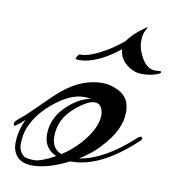

<svg xmlns="http://www.w3.org/2000/svg" viewBox="-85 -538 560 612"><g transform="rotate(10 195.0 -232.0)"><path d="M176 -17Q109 17 59 17Q17 17 2 -11Q-6 -25 -6 -43Q-6 -84 13 -123Q0 -110 -12 -102Q-22 -93 -22 -105Q-22 -112 -3.5 -126.5Q15 -141 51 -177.5Q87 -214 108 -231Q168 -281 235 -281Q260 -281 286 -268Q324 -250 324 -202Q324 -144 266 -83Q243 -57 202 -31Q284 -44 376 -130Q381 -134 385 -133.5Q389 -133 389 -129Q389 -125 385 -121Q275 -17 180 -17Q178 -17 176 -17ZM220 -216Q198 -216 159 -183Q112 -143 112 -87Q112 -47 144 -35Q173 -53 200 -82Q248 -136 248 -179Q248 -200 235 -212Q228 -216 220 -216ZM184 -227Q139 -227 85.5 -182.5Q32 -138 16 -84Q11 -65 11 -43Q11 -21 29 -6Q40 -1 62 -1Q84 -1 129 -26Q88 -44 88 -89Q88 -139 125.5 -177.5Q163 -216 206 -225Q195 -227 184 -227ZM393 -349Q397 -349 404.5 -350Q412 -351 412 -347Q412 -342 393 -336.5Q374 -331 351.5 -331Q329 -331 310 -344Q278 -365 277 -398Q204 -340 147 -340Q136 -340 136 -343Q136 -346 140 -352Q144 -358 147.5 -358Q151 -358 152 -358Q174 -358 211 -377Q248 -396 283 -425Q283 -426 285 -428Q299 -447 320.5 -464Q342 -481 344 -481Q346 -481 339 -468.5Q332 -456 332 -434Q332 -412 343 -390Q362 -349 393 -349Z"/></g></svg>

Font: Arizonia
Style: Regular
Weight: 400
Designer: Robert E. Leuschke
Foundry: Robert E. Leuschke
Version: Version 1.003